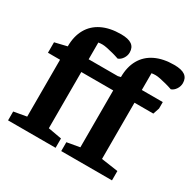

<svg xmlns="http://www.w3.org/2000/svg" viewBox="-154 -868 1042 1032"><g transform="rotate(30 366.5 -352.5)"><path d="M19 0V-55L98 -69V-422H23V-487L98 -505Q98 -568 123.5 -613Q149 -658 197.5 -681.5Q246 -705 314 -705Q360 -705 381.5 -689.5Q403 -674 403 -643Q403 -623 391.5 -605.5Q380 -588 363 -582Q343 -589 322 -594.5Q301 -600 283.5 -603.5Q266 -607 255 -607Q242 -607 230 -605V-501H411L428 -505Q428 -568 453.5 -613Q479 -658 527.5 -681.5Q576 -705 644 -705Q690 -705 711.5 -689.5Q733 -674 733 -643Q733 -623 721.5 -605.5Q710 -588 693 -582Q673 -589 652 -594.5Q631 -600 613.5 -603.5Q596 -607 585 -607Q572 -607 560 -605V-501H690V-461L677 -422H560V-73L664 -58V0H349V-55L428 -69V-422H230V-73L314 -58V0Z"/></g></svg>

Font: Faustina VF Beta
Style: Regular
Weight: 400
Designer: Alfonso Garcia
Foundry: Omnibus-Type
Version: Version 1.006